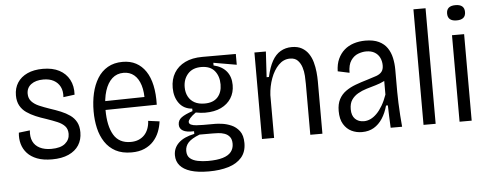

<svg xmlns="http://www.w3.org/2000/svg" viewBox="-54 -842 2938 1152"><g transform="rotate(-5 1415.0 -266.5)"><path d="M230 12Q177 12 140.5 -2Q104 -16 81.5 -40.5Q59 -65 50 -97Q41 -129 45 -165L112 -173Q108 -134 120.5 -107Q133 -80 161.5 -65.5Q190 -51 231 -51Q287 -51 314.5 -74Q342 -97 342 -132Q342 -161 326 -178.5Q310 -196 281.5 -208Q253 -220 215 -233Q183 -243 153.5 -255.5Q124 -268 99.5 -285Q75 -302 61 -327.5Q47 -353 47 -389Q47 -433 68 -465.5Q89 -498 128 -516Q167 -534 222 -534Q280 -534 320 -513Q360 -492 380.5 -453.5Q401 -415 398 -363L330 -354Q333 -391 320 -416.5Q307 -442 281.5 -456Q256 -470 219 -470Q173 -470 145.5 -449.5Q118 -429 118 -393Q118 -365 135 -346.5Q152 -328 180 -316Q208 -304 243 -292Q277 -281 307.5 -268.5Q338 -256 362 -239Q386 -222 399.5 -197Q413 -172 413 -135Q413 -91 392 -58Q371 -25 330 -6.5Q289 12 230 12Z M709 12Q652 12 613 -9Q574 -30 549.5 -67Q525 -104 514 -151.5Q503 -199 503 -253Q503 -311 514.5 -361.5Q526 -412 550 -451Q574 -490 612 -512Q650 -534 702 -534Q748 -534 782.5 -515.5Q817 -497 840.5 -462Q864 -427 875 -376Q886 -325 884 -260L551 -255V-308L836 -313L814 -282Q817 -342 804 -383.5Q791 -425 765 -446.5Q739 -468 702 -468Q661 -468 633 -442.5Q605 -417 590 -370Q575 -323 575 -255Q575 -159 607 -105Q639 -51 709 -51Q736 -51 756.5 -59.5Q777 -68 791.5 -83Q806 -98 814.5 -120Q823 -142 824 -168L892 -159Q888 -127 876 -96.5Q864 -66 842 -41.5Q820 -17 787 -2.5Q754 12 709 12Z M1161 166Q1095 166 1052 152.5Q1009 139 987.5 113.5Q966 88 966 52Q966 8 998 -22.5Q1030 -53 1093 -66V-82Q1048 -80 1026.5 -92.5Q1005 -105 1005 -129Q1005 -156 1027 -172Q1049 -188 1094 -203V-218Q1043 -222 1015.5 -259.5Q988 -297 988 -352Q988 -404 1011 -442Q1034 -480 1077 -501Q1120 -522 1181 -522H1383V-457L1244 -481V-465Q1295 -453 1321.5 -420.5Q1348 -388 1348 -338Q1348 -293 1326.5 -259Q1305 -225 1265.5 -206Q1226 -187 1169 -187Q1157 -187 1143 -188.5Q1129 -190 1113 -193Q1089 -176 1077.5 -162.5Q1066 -149 1066 -140Q1066 -129 1078 -123.5Q1090 -118 1109.5 -116.5Q1129 -115 1150 -115H1225Q1239 -115 1265.5 -111.5Q1292 -108 1320 -96Q1348 -84 1368 -58Q1388 -32 1388 15Q1388 68 1359 101.5Q1330 135 1279 150.5Q1228 166 1161 166ZM1161 103Q1216 103 1250.5 92.5Q1285 82 1301 61.5Q1317 41 1317 13Q1317 -14 1305 -29Q1293 -44 1274.5 -50.5Q1256 -57 1236.5 -58Q1217 -59 1203 -59H1124Q1075 -40 1055.5 -18.5Q1036 3 1036 32Q1036 61 1053 76Q1070 91 1099 97Q1128 103 1161 103ZM1171 -242Q1223 -242 1249.5 -271Q1276 -300 1276 -348Q1276 -398 1249.5 -430Q1223 -462 1169 -462Q1117 -462 1088.5 -430Q1060 -398 1060 -350Q1060 -318 1073 -293.5Q1086 -269 1110.5 -255.5Q1135 -242 1171 -242Z M1495 0V-335V-521H1564L1555 -367H1569Q1582 -426 1602.5 -462.5Q1623 -499 1653 -516.5Q1683 -534 1721 -534Q1757 -534 1781.5 -520Q1806 -506 1821.5 -483Q1837 -460 1845 -431Q1853 -402 1856 -372Q1859 -342 1859 -315V0H1786V-307Q1786 -328 1784.5 -355Q1783 -382 1775 -407Q1767 -432 1750.5 -449Q1734 -466 1704 -466Q1665 -466 1635.5 -436Q1606 -406 1588.5 -358.5Q1571 -311 1568 -258V0Z M2097 11Q2063 11 2034 -3Q2005 -17 1986.5 -47.5Q1968 -78 1968 -127Q1968 -169 1983 -197.5Q1998 -226 2024 -244.5Q2050 -263 2083.5 -275.5Q2117 -288 2155 -299Q2189 -309 2211 -317Q2233 -325 2244 -339Q2255 -353 2255 -377Q2255 -402 2245 -423Q2235 -444 2214.5 -456.5Q2194 -469 2163 -469Q2140 -469 2114.5 -459.5Q2089 -450 2071 -424Q2053 -398 2053 -350L1983 -365Q1984 -408 1998.5 -439.5Q2013 -471 2037 -492Q2061 -513 2093.5 -523.5Q2126 -534 2164 -534Q2213 -534 2245 -518.5Q2277 -503 2295 -476.5Q2313 -450 2320.5 -416Q2328 -382 2328 -345V-211Q2328 -182 2329.5 -144.5Q2331 -107 2333.5 -69Q2336 -31 2339 0H2270Q2268 -34 2267 -68Q2266 -102 2265 -135H2254Q2242 -91 2220.5 -58Q2199 -25 2168.5 -7Q2138 11 2097 11ZM2114 -53Q2134 -53 2153.5 -62Q2173 -71 2191.5 -89.5Q2210 -108 2226.5 -136Q2243 -164 2256 -201V-303L2284 -310Q2274 -292 2252 -281Q2230 -270 2202.5 -262Q2175 -254 2146.5 -245.5Q2118 -237 2094 -223Q2070 -209 2055.5 -187.5Q2041 -166 2041 -131Q2041 -93 2061 -73Q2081 -53 2114 -53Z M2468 0V-696H2541V0Z M2685 0V-521H2758V0ZM2721 -607Q2694 -607 2680.5 -618.5Q2667 -630 2667 -653Q2667 -676 2680.5 -687.5Q2694 -699 2721 -699Q2748 -699 2761.5 -687.5Q2775 -676 2775 -653Q2775 -630 2761.5 -618.5Q2748 -607 2721 -607Z"/></g></svg>

Font: Bricolage Grotesque SemiCondensed Light
Style: Regular
Weight: 300
Width: 4
Designer: Mathieu Triay
Foundry: Atelier Triay
Version: Version 1.000;gftools[0.9.30]